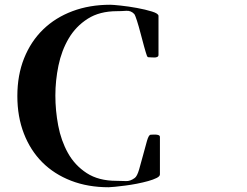

<svg xmlns="http://www.w3.org/2000/svg" viewBox="-20 -774 1040 808"><path d="M647 -543Q647 -537 642 -534.5Q637 -532 630.5 -532Q624 -532 617 -532.5Q610 -533 607 -533Q602 -533 601 -534.5Q600 -536 598 -540Q594 -551 586.5 -578Q579 -605 571.5 -634Q564 -663 556.5 -686.5Q549 -710 545 -715Q531 -730 511 -728.5Q491 -727 473 -727Q399 -727 349 -695Q299 -663 269 -612Q239 -561 226 -498Q213 -435 213 -372Q213 -309 225 -245.5Q237 -182 266 -130Q295 -78 345 -45.5Q395 -13 470 -13Q492 -13 510 -12Q528 -11 547 -25Q557 -32 565.5 -61Q574 -90 582.5 -122.5Q591 -155 598.5 -181Q606 -207 614 -207Q617 -207 623.5 -207.5Q630 -208 636.5 -207.5Q643 -207 648 -205Q653 -203 653 -197V-40Q653 -32 639 -25Q625 -18 603.5 -12Q582 -6 556.5 -1Q531 4 507 7Q483 10 464 12Q445 14 437 14Q350 14 279 -13.5Q208 -41 158 -91Q108 -141 80.5 -212Q53 -283 53 -370Q53 -458 81.5 -529Q110 -600 161.5 -650Q213 -700 285 -727Q357 -754 444 -754Q455 -754 488 -750.5Q521 -747 556.5 -740.5Q592 -734 619.5 -725.5Q647 -717 647 -707Z"/></svg>

Font: SoukouMincho
Style: Regular
Weight: 400
Designer: Dr. Ken Lunde (project architect, glyph set definition & overall production); Masataka HATTORI  (production & ideograph 
Foundry: Adobe Systems Incorporated
Version: Version 1.00